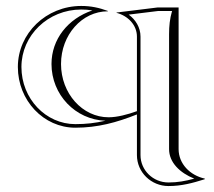

<svg xmlns="http://www.w3.org/2000/svg" viewBox="-20 -425 720 645"><path d="M40 -200C40 -87.4 126.5 4 233 4C308.1 4 371.8 -13.5 440 -40.6V96C440 154 488 200 546 200C590 200 627 190 668 177V175C618 164 580 125 580 76V-400H510L372 -383L371 -382C410 -372 440 -341 440 -302V-51.6C409.4 -40.4 373.4 -31 345 -31C256.7 -31 185 -111.2 185 -210C185 -307.7 255.3 -387 342 -387L343 -388C312.6 -399.2 285.3 -405 253 -405C135 -405 40 -313 40 -200ZM452 -302C452 -333.1 434.9 -359.6 412.3 -375.9L510.7 -388H558C550.3 -361.4 548 -337.8 548 -310V76C548 120.7 584.3 155.8 632.6 175.1C602.8 183.2 576.8 188 546 188C494.4 188 452 147.1 452 96ZM334.3 -19.4C299.8 -11.6 269.4 -8 233 -8C133.7 -8 52 -93.5 52 -200C52 -306 141.2 -393 253 -393C266.2 -393 277.3 -392.1 290.3 -390C208.2 -362.3 153 -293.2 153 -210C153 -107.1 232.8 -23 334.3 -19.4Z"/></svg>

Font: Sortefax
Style: Medium
Weight: 500
Designer: gluk
Foundry: gluk
Version: Version 0.261